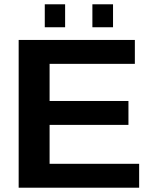

<svg xmlns="http://www.w3.org/2000/svg" viewBox="-20 -874 707 894"><path d="M627.9 -111.3V0H66.9V-688H607.9V-576.7H210.9V-403.8H578.1V-292.5H210.9V-111.3ZM506.3 -854V-747.1H410.2V-854ZM283.2 -854V-747.1H188.5V-854Z"/></svg>

Font: Arimo
Style: Bold
Weight: 700
Designer: Steve Matteson
Foundry: Monotype Imaging Inc.
Version: Version 1.33